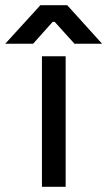

<svg xmlns="http://www.w3.org/2000/svg" viewBox="-78 -717 412 737"><path d="M174 0H83V-501H174ZM-58 -549 77 -697H180L314 -549H208L132 -633H124L49 -549Z"/></svg>

Font: Rilu
Style: Bold
Weight: 500
Designer: Alí Sinisterra
Foundry: Alí Sinisterra
Version: ""